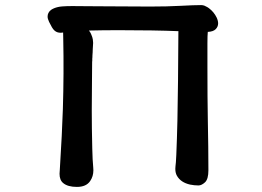

<svg xmlns="http://www.w3.org/2000/svg" viewBox="-20 -673 1040 762"><path d="M345.2 -370.1 344.2 -234.9Q344.2 -166.5 346.2 -83.5Q347.2 -36.6 350.1 -7.3Q350.6 -2.4 350.6 2.9Q350.6 26.9 337.9 45.4Q322.3 68.8 285.2 68.8Q249 68.8 231 53.7Q216.3 42 216.3 16.6Q216.3 9.3 217.3 1.5Q226.6 -147 229.5 -240.2Q233.9 -383.8 231 -520Q230.5 -533.2 230.5 -543.9Q225.1 -543 221.2 -543Q217.3 -543 214.1 -543.5Q210.9 -543.9 208 -544.9Q195.3 -548.8 186 -564.9Q180.7 -573.7 174.8 -586.2Q168.9 -598.6 168.9 -606.9Q168.9 -615.2 171.9 -620.8Q174.8 -626.5 178.2 -629.9Q185.1 -636.7 194.3 -640.1Q208.5 -646 226.3 -647.5Q244.1 -648.9 266.6 -648.9Q289.1 -648.9 326.7 -648.4Q364.3 -647.9 405.8 -647.9L576.2 -647Q643.6 -647 696.8 -649.9Q750 -652.8 778.3 -652.8Q785.2 -652.8 791.5 -650.4Q799.8 -646.5 802.7 -644.8Q805.7 -643.1 809.1 -640.6Q829.1 -625.5 839.8 -603.5Q845.7 -590.8 845.7 -580.1Q845.7 -566.9 835.9 -557.1Q826.2 -547.4 804.7 -546.4Q803.2 -532.7 803.2 -500.5V-411.1Q803.2 -277.3 804.7 -204.1Q807.1 -82 807.1 2.9Q807.1 37.6 793.9 50.3Q780.3 63 767.6 63Q751.5 63 734.4 59.6Q697.3 51.3 682.1 24.4Q675.8 13.2 675.8 -2.9Q675.8 -7.8 676.3 -11.7Q678.2 -23.9 679.7 -58.1Q685.1 -183.1 686.5 -351.1Q688 -511.2 688 -549.3Q593.3 -553.2 451.2 -553.2Q387.2 -553.2 333 -551.8Q339.4 -543.9 341.8 -537.1Q347.2 -524.9 348.4 -516.6Q349.6 -508.3 349.6 -502.9Q349.6 -497.6 348.9 -490.7Q348.1 -483.9 348.1 -477.1Q348.1 -470.2 347.7 -464.8Q347.2 -459.5 346.9 -453.4Q346.7 -447.3 346.7 -445.6Q346.7 -443.8 346.4 -442.4Q346.2 -440.9 346.2 -439.2Q346.2 -437.5 346.2 -435.5Q346.2 -433.6 346.2 -431.6Q346.2 -429.7 345.7 -427.7Q345.2 -402.8 345.2 -370.1Z"/></svg>

Font: Bakudai
Style: Medium
Weight: 500
Version: Version 1.48